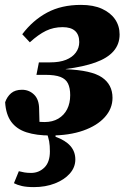

<svg xmlns="http://www.w3.org/2000/svg" viewBox="-20 -538 521 785"><path d="M37 211 57 162Q68 165 80 167Q92 169 107 169Q139 169 161.5 147Q184 125 184 81Q184 57 181 40Q178 23 169 0H207V21Q248 36 268 59Q288 82 288 114Q288 146 265.5 171.5Q243 197 204.5 212Q166 227 119 227Q89 227 69.5 222.5Q50 218 37 211ZM186 16Q129 16 88.5 3Q48 -10 26 -40Q4 -70 1 -120Q9 -143 25.5 -157Q42 -171 70 -171Q99 -171 119.5 -151Q140 -131 140 -91L142 -16L63 -51Q84 -46 111.5 -42.5Q139 -39 162 -39Q195 -39 218.5 -53Q242 -67 254.5 -91.5Q267 -116 267 -149Q267 -178 258 -196.5Q249 -215 227 -223.5Q205 -232 165 -232H129L139 -283H185Q224 -283 250 -293.5Q276 -304 290 -323Q304 -342 304 -366Q304 -396 287 -411.5Q270 -427 236 -427Q199 -427 168 -412Q137 -397 102 -365L71 -398Q114 -455 172.5 -486.5Q231 -518 311 -518Q362 -518 397 -502Q432 -486 450.5 -459Q469 -432 469 -397Q469 -357 444 -328.5Q419 -300 370 -282.5Q321 -265 250 -256L248 -255Q354 -251 397 -221.5Q440 -192 440 -138Q440 -94 408.5 -59Q377 -24 320 -4Q263 16 186 16Z"/></svg>

Font: Source Serif 4 Black
Style: Italic
Weight: 900
Italic angle: -12°
Designer: Frank Grießhammer
Foundry: Adobe Systems Incorporated
Version: Version 4.004;hotconv 1.0.116;makeotfexe 2.5.65601